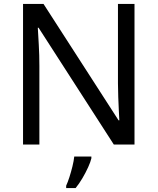

<svg xmlns="http://www.w3.org/2000/svg" viewBox="-20 -734 800 975"><path d="M663 0H558L176 -593H172Q174 -558 177 -506Q180 -454 180 -399V0H97V-714H201L582 -123H586Q585 -139 583.5 -171Q582 -203 580.5 -241Q579 -279 579 -311V-714H663ZM444 70Q440 88 427.5 115.5Q415 143 398.5 171Q382 199 364 221H316V209Q324 192 332.5 165.5Q341 139 348 110.5Q355 82 357 61H444Z"/></svg>

Font: Noto Sans Meroitic
Style: Regular
Weight: 400
Designer: Monotype Design Team
Foundry: Monotype Imaging Inc.
Version: Version 2.002; ttfautohint (v1.8.4.7-5d5b)